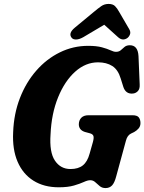

<svg xmlns="http://www.w3.org/2000/svg" viewBox="-20 -944 736 978"><path d="M429 -710.5Q472 -710.5 499.2 -703Q526.5 -695.5 543 -687.8Q559.5 -680 570.5 -680Q586 -680 595.2 -688.2Q604.5 -696.5 614.5 -705Q624.5 -713.5 641.5 -713.5Q682.5 -713.5 685.5 -658L691.5 -514.5Q693 -491.5 682.5 -480.2Q672 -469 657 -467.5Q621 -464 608.5 -500.5L595 -543.5Q581.5 -589 552 -607.8Q522.5 -626.5 479.5 -626.5Q416 -626.5 362.8 -578.8Q309.5 -531 275.8 -448Q242 -365 237.5 -259.5Q231 -168.5 259.8 -125.8Q288.5 -83 339 -83Q379 -83 402.2 -101.8Q425.5 -120.5 436.5 -161.5L453.5 -221.5Q459 -242 455.8 -251.5Q452.5 -261 438 -265L412 -272Q381.5 -282 381.5 -311.5Q382 -332 394.5 -344.5Q407 -357 431 -357H654Q679 -357 687.2 -345.8Q695.5 -334.5 695.5 -317Q695.5 -300.5 685.5 -289.2Q675.5 -278 663.5 -271.5L647 -263.5Q628.5 -254.5 621.5 -227.5L572 -46Q563.5 -13 550.8 0.5Q538 14 517.5 14Q500 14 488 4Q476 -6 465.2 -16Q454.5 -26 439.5 -26Q426.5 -26 407 -17Q387.5 -8 356.8 1Q326 10 279 10Q204 10 150.2 -23.8Q96.5 -57.5 69.5 -120.5Q42.5 -183.5 47 -271Q50.5 -364.5 81.5 -444.5Q112.5 -524.5 164.8 -584.2Q217 -644 284.8 -677.2Q352.5 -710.5 429 -710.5ZM404 -754.5Q383.5 -743 368 -742.8Q352.5 -742.5 345.5 -751Q326 -774 361 -803L457 -882.5Q479 -901 495.5 -912.5Q512 -924 533 -924Q554.5 -924 565.8 -913Q577 -902 587.5 -882.5L638.5 -795Q646.5 -781 642.2 -769.2Q638 -757.5 629 -750.5Q605 -733.5 581.5 -754.5L511 -818Z"/></svg>

Font: Fraunces 144pt SuperSoft
Style: Bold Italic
Weight: 700
Italic angle: -16°
Version: Version 1.000;[0bf87f6ff]